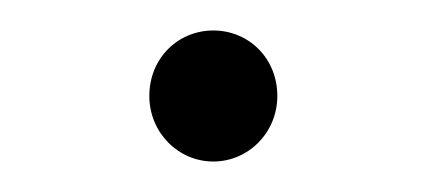

<svg xmlns="http://www.w3.org/2000/svg" viewBox="-20 -331 280 126"><path d="M120 -225C97 -225 78 -244 78 -268C78 -293 97 -311 120 -311C143 -311 162 -293 162 -268C162 -244 143 -225 120 -225Z"/></svg>

Font: TamingNoise
Style: Regular
Weight: 500
Designer: Julieta Ulanovsky
Foundry: Julieta Ulanovsky
Version: ""